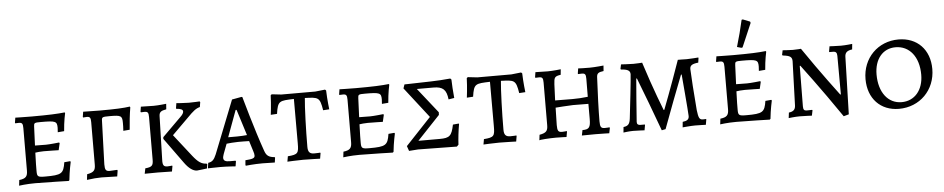

<svg xmlns="http://www.w3.org/2000/svg" viewBox="-43 -1080 7041 1432"><g transform="rotate(-5 3478.0 -364.5)"><path d="M54 8C54 8 110 0 175 0C259 0 425 5 425 5L431 0C438 -70 453 -136 453 -136L449 -141L405 -137C392 -53 377 -43 254 -43C198 -43 193 -48 193 -90C193 -115 193 -151 196 -227C210 -229 234 -232 259 -232C302 -232 371 -230 371 -230L383 -282L379 -287C379 -287 309 -279 280 -279L198 -280L204 -422C205 -449 208 -451 258 -451C368 -451 378 -446 378 -397C378 -386 376 -364 376 -364L424 -368C429 -440 443 -502 443 -502L440 -507C387 -501 320 -498 193 -498C141 -498 70 -500 70 -500L64 -462L66 -458C66 -458 84 -459 93 -459C117 -459 123 -451 123 -417L122 -100C122 -55 108 -40 59 -34Z M562 9C602 3 645 0 672 0C694 0 735 2 789 3L796 -41L793 -46C776 -45 749 -43 737 -43C708 -43 701 -54 701 -95L712 -421C713 -448 716 -450 772 -450C857 -450 866 -445 866 -391C866 -372 866 -361 864 -332L912 -336C916 -391 922 -448 931 -502L928 -508C882 -501 820 -498 701 -498C663 -498 608 -500 578 -500L572 -462L574 -457C587 -458 596 -459 601 -459C625 -459 631 -451 631 -417L630 -100C630 -56 617 -42 567 -33Z M1064 -417 1063 -99C1063 -54 1053 -44 1003 -39L995 1C995 1 1052 0 1094 0C1130 0 1199 2 1199 2L1206 -38L1204 -42C1204 -42 1185 -39 1169 -39C1141 -39 1132 -50 1134 -93L1143 -418C1144 -447 1156 -457 1197 -464L1200 -505C1200 -505 1141 -498 1106 -498C1077 -498 1010 -500 1010 -500L1004 -462L1007 -458C1007 -458 1024 -459 1034 -459C1058 -459 1064 -451 1064 -417ZM1157 -259 1156 -246 1294 -55C1325 -12 1357 11 1386 11C1396 11 1461 2 1461 2L1466 -29L1462 -34C1424 -35 1398 -53 1360 -101L1230 -267L1350 -386C1399 -436 1418 -451 1448 -459L1454 -495L1450 -501C1450 -501 1401 -498 1369 -498C1338 -498 1276 -503 1276 -503L1270 -465L1272 -461C1306 -459 1321 -451 1321 -437C1321 -426 1313 -413 1297 -398Z M1752 7C1752 7 1813 0 1878 0C1908 0 1969 2 1969 2L1974 -34L1972 -38C1927 -42 1910 -55 1897 -93C1840 -254 1770 -506 1770 -506L1763 -507L1692 -494L1535 -97C1518 -56 1503 -43 1474 -39L1468 2C1468 2 1519 0 1560 0C1614 0 1675 5 1675 5L1681 -33L1678 -37H1635C1602 -37 1588 -45 1588 -67C1588 -73 1591 -82 1595 -95L1623 -169C1642 -171 1679 -175 1709 -175C1731 -175 1772 -175 1792 -174L1816 -97C1821 -84 1823 -72 1823 -63C1823 -44 1808 -38 1752 -34L1749 2ZM1639 -216 1712 -414H1719L1780 -220C1761 -218 1728 -216 1707 -216Z M2063 4C2063 4 2140 0 2182 0C2221 0 2308 3 2308 3L2315 -39L2312 -42C2312 -42 2295 -40 2268 -40C2234 -40 2221 -55 2221 -93C2221 -216 2227 -393 2234 -458C2334 -454 2346 -456 2362 -355L2408 -358C2408 -358 2399 -430 2397 -500L2389 -507L2316 -499H2061L1990 -507L1982 -500C1980 -431 1970 -355 1970 -355L2017 -358C2031 -456 2044 -454 2152 -458V-127C2152 -52 2147 -42 2070 -36Z M2481 8C2481 8 2537 0 2602 0C2686 0 2852 5 2852 5L2858 0C2865 -70 2880 -136 2880 -136L2876 -141L2832 -137C2819 -53 2804 -43 2681 -43C2625 -43 2620 -48 2620 -90C2620 -115 2620 -151 2623 -227C2637 -229 2661 -232 2686 -232C2729 -232 2798 -230 2798 -230L2810 -282L2806 -287C2806 -287 2736 -279 2707 -279L2625 -280L2631 -422C2632 -449 2635 -451 2685 -451C2795 -451 2805 -446 2805 -397C2805 -386 2803 -364 2803 -364L2851 -368C2856 -440 2870 -502 2870 -502L2867 -507C2814 -501 2747 -498 2620 -498C2568 -498 2497 -500 2497 -500L2491 -462L2493 -458C2493 -458 2511 -459 2520 -459C2544 -459 2550 -451 2550 -417L2549 -100C2549 -55 2535 -40 2486 -34Z M2974 3 3042 -2 3332 2 3345 -11C3347 -52 3354 -116 3363 -165L3360 -168L3317 -164C3300 -81 3284 -66 3210 -66H3050L3219 -245L3220 -265L3072 -452H3196C3267 -452 3293 -427 3301 -354L3344 -361C3339 -409 3336 -464 3335 -500L3327 -508C3280 -503 3223 -500 3182 -499L2983 -494L2973 -465L3151 -236L2961 -34Z M3531 4C3531 4 3608 0 3650 0C3689 0 3776 3 3776 3L3783 -39L3780 -42C3780 -42 3763 -40 3736 -40C3702 -40 3689 -55 3689 -93C3689 -216 3695 -393 3702 -458C3802 -454 3814 -456 3830 -355L3876 -358C3876 -358 3867 -430 3865 -500L3857 -507L3784 -499H3529L3458 -507L3450 -500C3448 -431 3438 -355 3438 -355L3485 -358C3499 -456 3512 -454 3620 -458V-127C3620 -52 3615 -42 3538 -36Z M3949 9C3951 5 4027 0 4075 0C4105 0 4153 2 4153 2L4160 -38L4158 -42C4158 -42 4139 -39 4123 -39C4095 -39 4088 -50 4088 -93L4091 -223C4091 -223 4196 -231 4222 -231C4257 -231 4337 -230 4337 -230V-118C4337 -54 4326 -39 4276 -39L4268 1L4368 0C4408 0 4473 2 4473 2L4481 -38L4478 -42C4478 -42 4459 -40 4443 -40C4415 -40 4408 -51 4408 -93C4408 -163 4413 -314 4419 -420C4420 -450 4430 -459 4471 -464L4474 -505C4474 -505 4409 -498 4370 -498C4342 -498 4284 -499 4284 -500L4278 -462L4280 -458C4280 -458 4298 -459 4308 -459C4332 -459 4338 -451 4338 -417L4337 -283C4293 -278 4262 -276 4222 -276L4092 -277L4097 -398C4100 -449 4104 -457 4150 -464L4154 -505C4154 -505 4094 -498 4057 -498C4025 -498 3964 -500 3964 -500L3958 -462L3961 -458C3961 -458 3978 -459 3988 -459C4012 -459 4018 -451 4018 -417L4017 -99C4017 -55 4004 -41 3954 -32Z M4865 14 4894 8C4946 -132 4998 -270 5044 -387H5049C5049 -387 5074 -102 5074 -74C5074 -50 5060 -39 5026 -35L5022 6C5024 6 5083 0 5116 0C5147 0 5196 2 5196 2L5203 -38L5201 -41C5201 -41 5188 -40 5178 -40C5152 -40 5145 -54 5138 -113C5129 -216 5117 -396 5117 -422C5117 -449 5133 -460 5180 -465L5185 -500L5183 -503C5183 -503 5122 -498 5096 -498C5075 -498 5036 -500 5030 -499C4958 -292 4897 -136 4897 -136H4892C4892 -136 4830 -291 4763 -501C4763 -501 4725 -498 4698 -498C4671 -498 4605 -502 4605 -502L4598 -469L4601 -464C4651 -461 4670 -450 4670 -423C4670 -400 4641 -142 4635 -94C4630 -53 4617 -39 4583 -35L4579 6C4579 6 4620 0 4652 0C4680 0 4737 3 4737 3L4744 -37L4742 -40H4710C4692 -40 4684 -47 4684 -64C4684 -84 4709 -387 4709 -387H4714C4761 -268 4812 -130 4865 14Z M5510 -547 5519 -549 5595 -726 5592 -736 5539 -757 5530 -755C5515 -688 5498 -623 5478 -556ZM5303 8C5303 8 5359 0 5424 0C5508 0 5674 5 5674 5L5680 0C5687 -70 5702 -136 5702 -136L5698 -141L5654 -137C5641 -53 5626 -43 5503 -43C5447 -43 5442 -48 5442 -90C5442 -115 5442 -151 5445 -227C5459 -229 5483 -232 5508 -232C5551 -232 5620 -230 5620 -230L5632 -282L5628 -287C5628 -287 5558 -279 5529 -279L5447 -280L5453 -422C5454 -449 5457 -451 5507 -451C5617 -451 5627 -446 5627 -397C5627 -386 5625 -364 5625 -364L5673 -368C5678 -440 5692 -502 5692 -502L5689 -507C5636 -501 5569 -498 5442 -498C5390 -498 5319 -500 5319 -500L5313 -462L5315 -458C5315 -458 5333 -459 5342 -459C5366 -459 5372 -451 5372 -417L5371 -100C5371 -55 5357 -40 5308 -34Z M6219 -136H6214C6214 -136 6081 -311 5952 -501C5952 -501 5920 -498 5891 -498C5864 -498 5815 -502 5815 -502L5808 -468L5812 -463C5866 -457 5882 -447 5882 -414L5871 -84C5870 -52 5854 -39 5821 -35L5816 6C5816 6 5863 0 5899 0C5934 0 5990 3 5990 3L5998 -37L5995 -40L5955 -39C5936 -39 5929 -47 5929 -72L5932 -375H5937C5937 -375 6074 -195 6226 28L6265 17L6277 -413C6278 -444 6294 -458 6332 -463L6336 -504C6336 -504 6286 -498 6251 -498C6221 -498 6166 -501 6166 -501L6159 -462L6161 -458H6191C6209 -458 6218 -448 6218 -425Z M6642 9C6798 9 6915 -108 6915 -266C6915 -411 6822 -507 6682 -507C6528 -507 6412 -391 6412 -233C6412 -88 6504 9 6642 9ZM6666 -39C6565 -39 6497 -126 6497 -260C6497 -376 6560 -451 6655 -451C6759 -451 6829 -365 6829 -231C6829 -115 6763 -39 6666 -39Z"/></g></svg>

Font: Alegreya SC
Style: Regular
Weight: 400
Designer: Juan Pablo del Peral
Foundry: Huerta Tipografica
Version: Version 2.007;PS 002.007;hotconv 1.0.88;makeotf.lib2.5.64775